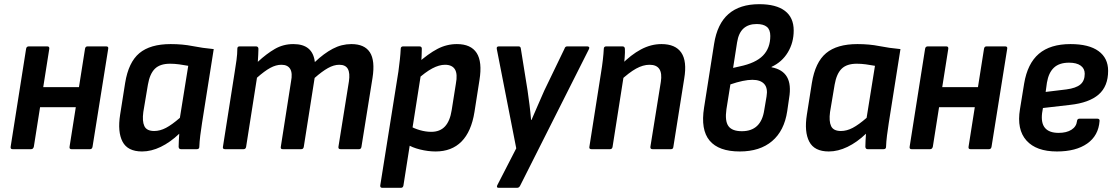

<svg xmlns="http://www.w3.org/2000/svg" viewBox="-20 -714 5345 919"><path d="M322 0Q311 0 313 -12L387 -481Q389 -492 399 -492H488Q500 -492 498 -481L423 -12Q421 0 411 0ZM40 0Q29 0 31 -12L105 -481Q107 -492 118 -492H206Q217 -492 216 -481L142 -12Q139 0 129 0ZM158 -201 173 -297H378L363 -201Z M660 11Q591 11 566.5 -36Q542 -83 555 -165L579 -317Q595 -416 647 -459.5Q699 -503 797 -503Q854 -503 901.5 -493.5Q949 -484 1003 -479L947 -125Q942 -93 938.5 -65Q935 -37 934 -11Q934 0 922 0H846Q836 0 835 -11Q835 -25 836 -41.5Q837 -58 838 -74Q795 -33 749.5 -11Q704 11 660 11ZM718 -87Q746 -87 774.5 -102Q803 -117 841 -150L881 -399Q860 -403 837.5 -406Q815 -409 794 -409Q746 -409 721.5 -385Q697 -361 688 -309L666 -178Q660 -134 671 -110.5Q682 -87 718 -87Z M1057 0Q1045 0 1047 -11L1103 -367Q1108 -397 1112 -426.5Q1116 -456 1116 -481Q1116 -492 1127 -492H1205Q1216 -492 1217 -481Q1217 -467 1216 -451.5Q1215 -436 1214 -418Q1256 -457 1296 -480Q1336 -503 1384 -503Q1431 -503 1456.5 -481.5Q1482 -460 1487 -417Q1530 -458 1572.5 -480.5Q1615 -503 1662 -503Q1725 -503 1750.5 -463.5Q1776 -424 1763 -341L1710 -11Q1708 0 1699 0H1610Q1598 0 1600 -12L1650 -324Q1656 -364 1645 -384Q1634 -404 1604 -404Q1578 -404 1549.5 -388Q1521 -372 1486 -341L1434 -11Q1432 0 1422 0H1333Q1322 0 1324 -11L1373 -324Q1381 -364 1369 -384Q1357 -404 1327 -404Q1301 -404 1273.5 -389Q1246 -374 1210 -342L1158 -11Q1156 0 1146 0Z M2065 11Q2029 11 1990.5 1.5Q1952 -8 1928 -24L1940 -112Q1962 -99 1990 -91Q2018 -83 2044 -83Q2086 -83 2110 -109Q2134 -135 2142 -187L2162 -313Q2171 -360 2157.5 -382Q2144 -404 2110 -404Q2082 -404 2049 -386.5Q2016 -369 1973 -330L1977 -410Q2030 -457 2074 -480Q2118 -503 2167 -503Q2234 -503 2261.5 -460.5Q2289 -418 2275 -331L2251 -178Q2236 -84 2189 -36.5Q2142 11 2065 11ZM1810 185Q1799 185 1800 174L1887 -372Q1891 -402 1894 -429.5Q1897 -457 1898 -480Q1898 -492 1910 -492H1987Q1999 -492 1999 -481Q1999 -467 1998 -445Q1997 -423 1995 -407V-360L1911 174Q1909 185 1899 185Z M2367 185Q2355 185 2360 173L2451 -4L2358 -479Q2355 -492 2368 -492H2462Q2472 -492 2473 -481L2505 -282Q2510 -248 2514.5 -212Q2519 -176 2522 -140H2524Q2540 -176 2555 -211.5Q2570 -247 2585 -280L2682 -481Q2685 -492 2695 -492H2791Q2797 -492 2799.5 -488.5Q2802 -485 2799 -479L2470 174Q2465 185 2455 185Z M3103 0Q3092 0 3093 -11L3143 -322Q3156 -404 3089 -404Q3058 -404 3024.5 -385.5Q2991 -367 2947 -326L2952 -403Q3000 -452 3048 -477.5Q3096 -503 3146 -503Q3213 -503 3241 -462Q3269 -421 3255 -338L3203 -11Q3202 0 3192 0ZM2811 0Q2799 0 2801 -11L2857 -367Q2862 -397 2865.5 -427.5Q2869 -458 2870 -480Q2870 -492 2882 -492H2959Q2970 -492 2971 -481Q2972 -465 2970 -439.5Q2968 -414 2966 -394L2967 -361L2912 -11Q2910 0 2900 0Z M3521 11Q3420 11 3376.5 -41Q3333 -93 3350 -199L3398 -504Q3413 -600 3467 -647Q3521 -694 3614 -694Q3695 -694 3737 -662Q3779 -630 3779 -568Q3779 -510 3751 -463.5Q3723 -417 3673 -394V-392Q3726 -382 3747 -345.5Q3768 -309 3757 -244L3748 -182Q3734 -88 3675.5 -38.5Q3617 11 3521 11ZM3531 -86Q3623 -86 3638 -187L3649 -252Q3656 -292 3638 -312Q3620 -332 3581 -332Q3561 -332 3534.5 -326.5Q3508 -321 3476 -310L3457 -191Q3449 -135 3466.5 -110.5Q3484 -86 3531 -86ZM3489 -389 3520 -396Q3597 -412 3632 -448Q3667 -484 3667 -542Q3667 -572 3650.5 -585.5Q3634 -599 3602 -599Q3562 -599 3538.5 -577.5Q3515 -556 3508 -511Z M3947 11Q3878 11 3853.5 -36Q3829 -83 3842 -165L3866 -317Q3882 -416 3934 -459.5Q3986 -503 4084 -503Q4141 -503 4188.5 -493.5Q4236 -484 4290 -479L4234 -125Q4229 -93 4225.5 -65Q4222 -37 4221 -11Q4221 0 4209 0H4133Q4123 0 4122 -11Q4122 -25 4123 -41.5Q4124 -58 4125 -74Q4082 -33 4036.5 -11Q3991 11 3947 11ZM4005 -87Q4033 -87 4061.5 -102Q4090 -117 4128 -150L4168 -399Q4147 -403 4124.5 -406Q4102 -409 4081 -409Q4033 -409 4008.5 -385Q3984 -361 3975 -309L3953 -178Q3947 -134 3958 -110.5Q3969 -87 4005 -87Z M4625 0Q4614 0 4616 -12L4690 -481Q4692 -492 4702 -492H4791Q4803 -492 4801 -481L4726 -12Q4724 0 4714 0ZM4343 0Q4332 0 4334 -12L4408 -481Q4410 -492 4421 -492H4509Q4520 -492 4519 -481L4445 -12Q4442 0 4432 0ZM4461 -201 4476 -297H4681L4666 -201Z M5039 11Q4940 11 4893 -41.5Q4846 -94 4862 -191L4882 -314Q4898 -410 4952.5 -456.5Q5007 -503 5104 -503Q5192 -503 5238 -469.5Q5284 -436 5284 -375Q5284 -301 5238.5 -261.5Q5193 -222 5102 -212L4972 -197L4968 -173Q4962 -125 4982 -101.5Q5002 -78 5047 -78Q5085 -78 5108.5 -93Q5132 -108 5135 -134Q5136 -146 5147 -146H5232Q5244 -146 5243 -135Q5238 -65 5184 -27Q5130 11 5039 11ZM4985 -274 5084 -286Q5130 -292 5151 -309.5Q5172 -327 5172 -361Q5172 -386 5152.5 -400Q5133 -414 5097 -414Q5050 -414 5024.5 -390Q4999 -366 4991 -318Z"/></svg>

Font: Sofia Sans Semi Condensed
Style: Bold Italic
Weight: 700
Italic angle: -9°
Version: Version 4.100